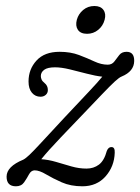

<svg xmlns="http://www.w3.org/2000/svg" viewBox="-20 -628 479 656"><path d="M372 -106Q370.5 -59 340.5 -25.2Q310.5 8.5 261.5 8.5Q221.5 8.5 191 -5Q160.5 -18.5 137.5 -32.2Q114.5 -46 98.5 -46Q86.5 -46 79.2 -32.5Q72 -19 62.5 -5.2Q53 8.5 34.5 8.5Q2.5 8.5 2.5 -24.5Q2.5 -59 59.5 -82.5Q67.5 -86.5 80.5 -98.8Q93.5 -111 121 -140.8Q148.5 -170.5 200.5 -226.5Q253 -282.5 283.8 -315Q314.5 -347.5 329.5 -366Q306.5 -368.5 277 -376.2Q247.5 -384 218.5 -391Q189.5 -398 168 -398Q142.5 -398 131 -389.5Q119.5 -381 119.5 -368Q119.5 -362.5 122 -356.5Q124.5 -350.5 132 -344.5Q143.5 -335.5 143.5 -320.5Q143.5 -310 136.2 -303.8Q129 -297.5 118.5 -297.5Q100.5 -297.5 89 -311.2Q77.5 -325 77.5 -349.5Q77.5 -391.5 104.8 -421.2Q132 -451 183.5 -451Q221 -451 250 -440Q279 -429 302.5 -418Q326 -407 348 -407Q362.5 -407 370.8 -418Q379 -429 387.5 -440Q396 -451 412.5 -451Q439 -451 438.5 -419.5Q438 -384 395.5 -366.5Q387.5 -363.5 372.2 -349.5Q357 -335.5 327.8 -305Q298.5 -274.5 248.5 -222Q211.5 -183.5 188 -158.8Q164.5 -134 149 -116.8Q133.5 -99.5 121 -84Q145.5 -82.5 171.5 -74.8Q197.5 -67 223.8 -59.5Q250 -52 275.5 -52Q300 -52 318 -65.5Q336 -79 345 -112.5Q350.5 -126 361 -125.5Q373 -125.5 372 -106ZM277.5 -512.5Q255.5 -512.5 246.2 -526Q237 -539.5 242.5 -560.5Q248 -580.5 264.2 -594Q280.5 -607.5 302.5 -607.5Q324 -607.5 333.5 -594Q343 -580.5 337.5 -560.5Q332 -539.5 315.5 -526Q299 -512.5 277.5 -512.5Z"/></svg>

Font: Fraunces 72pt S100 Light
Style: Italic
Weight: 300
Italic angle: -16°
Version: Version 1.000; ttfautohint (v1.8.3)